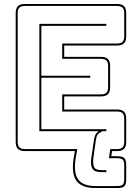

<svg xmlns="http://www.w3.org/2000/svg" viewBox="-20 -750 694 966"><path d="M615 152Q615 177 606 186.5Q597 196 572 196H461Q392 196 365.5 161Q339 126 350 49L357 10H105Q81 10 70 -1Q59 -12 59 -36V-684Q59 -708 70 -719Q81 -730 105 -730H569Q593 -730 604 -719Q615 -708 615 -684V-567Q615 -543 604 -532Q593 -521 569 -521H303V-464H488Q512 -464 523 -453Q534 -442 534 -418V-311Q534 -287 523 -276Q512 -265 488 -265H303V-199H569Q593 -199 604 -188Q615 -177 615 -153V-36Q615 -12 604 -1Q593 10 569 10H544L540 36H569Q596 36 605.5 45.5Q615 55 615 80ZM572 186Q591 186 598 178.5Q605 171 605 152V80Q605 61 597.5 53.5Q590 46 569 46H528L535 0H569Q588 0 596.5 -8.5Q605 -17 605 -36V-153Q605 -172 596.5 -180.5Q588 -189 569 -189H293V-275H488Q507 -275 515.5 -283.5Q524 -292 524 -311V-418Q524 -437 515.5 -445.5Q507 -454 488 -454H293V-531H569Q588 -531 596.5 -539.5Q605 -548 605 -567V-684Q605 -703 596.5 -711.5Q588 -720 569 -720H105Q86 -720 77.5 -711.5Q69 -703 69 -684V-36Q69 -17 77.5 -8.5Q86 0 105 0H369L360 51Q350 120 373.5 153Q397 186 461 186ZM515 106V116H491Q454 116 444 97Q434 78 440 41L452 -42Q455 -61 459.5 -71Q464 -81 476 -90H178V-630H515V-620H188V-369H434V-359H188V-100H515V-90H495Q476 -80 470.5 -72Q465 -64 462 -42L450 43Q446 73 453 89.5Q460 106 491 106Z"/></svg>

Font: Bungee Outline
Style: Regular
Weight: 400
Designer: David Jonathan Ross
Foundry: David Jonathan Ross
Version: Version 1.000;PS 1.0;hotconv 1.0.72;makeotf.lib2.5.5900